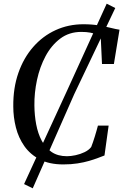

<svg xmlns="http://www.w3.org/2000/svg" viewBox="-20 -883 668 1041"><path d="M323 8.5Q247.5 8.5 195.8 -18.5Q144 -45.5 112.2 -90.5Q80.5 -135.5 66.2 -191.8Q52 -248 52 -306Q51 -405.5 79.5 -487.2Q108 -569 159.8 -628.2Q211.5 -687.5 281.2 -719.5Q351 -751.5 432 -751.5Q479.5 -751.5 517 -745Q554.5 -738.5 582.2 -731.5Q610 -724.5 628 -722L597.5 -536H533L526 -685Q516 -691 502.2 -696.8Q488.5 -702.5 468.8 -706.2Q449 -710 420.5 -710Q355 -710 306.8 -673.8Q258.5 -637.5 227 -578.5Q195.5 -519.5 180.5 -449.2Q165.5 -379 166.5 -310.5Q167 -258 176.2 -208.8Q185.5 -159.5 206 -120.5Q226.5 -81.5 260 -58.8Q293.5 -36 343 -36Q364 -36 389.8 -41.5Q415.5 -47 438.8 -58.2Q462 -69.5 474.5 -86Q479 -97.5 484 -112Q489 -126.5 493.8 -142Q498.5 -157.5 503 -173Q507.5 -188.5 511 -202H569L546.5 -40Q532 -34.5 511 -26.5Q490 -18.5 462.5 -10.5Q435 -2.5 400.2 3Q365.5 8.5 323 8.5ZM110.5 115 344.5 -393.5 558.5 -863 605 -839.5 382.5 -372.5 157.5 138Z"/></svg>

Font: Merriweather 72pt
Style: Italic
Weight: 400
Italic angle: -7.8°
Version: Version 2.101